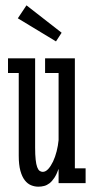

<svg xmlns="http://www.w3.org/2000/svg" viewBox="-20 -682 351 715"><path d="M298.8 0H198.2V-53.2Q190.9 -32.7 182.4 -19.8Q173.8 -6.8 164.3 0.5Q154.8 7.8 144.3 10.5Q133.8 13.2 123 13.2Q108.9 13.2 95.7 7.8Q82.5 2.4 72.3 -10.7Q62 -23.9 55.9 -46.1Q49.8 -68.4 49.8 -102.1V-410.2H9.8V-464.8H110.8V-132.8Q110.8 -105 112.8 -87.4Q114.7 -69.8 118.4 -59.8Q122.1 -49.8 127.4 -45.9Q132.8 -42 139.2 -42Q149.9 -42 159.7 -52.7Q169.4 -63.5 177.5 -80.3Q185.5 -97.2 190.9 -118.4Q196.3 -139.6 198.2 -160.2V-410.2H147.9V-464.8H258.8V-55.2H298.8ZM78.6 -662.1 209.5 -560.1 188.5 -527.8 46.4 -613.8Z"/></svg>

Font: Stint Ultra Condensed
Style: Regular
Weight: 400
Width: 1
Designer: Astigmatic (AOETI)
Foundry: Astigmatic (AOETI)
Version: Version 1.000